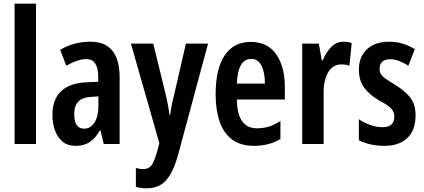

<svg xmlns="http://www.w3.org/2000/svg" viewBox="-20 -780 2299 1040"><path d="M175 0H59V-760H175Z M471 -554Q550 -554 589 -505Q628 -456 628 -362V0H542L524 -74H521Q498 -32 467 -11Q436 10 390 10Q345 10 317.5 -14Q290 -38 277 -76Q264 -114 264 -158Q264 -242 311 -286Q358 -330 446 -334L512 -337V-363Q512 -460 448 -460Q402 -460 339 -424L306 -510Q378 -554 471 -554ZM472 -255Q382 -251 382 -162Q382 -83 436 -83Q470 -83 491.5 -116Q513 -149 513 -206V-258Z M689 -544H810L878 -267Q884 -240 889.5 -211.5Q895 -183 898 -158H902Q907 -203 923 -266L987 -544H1107L944 61Q917 157 878 198.5Q839 240 775 240Q759 240 744.5 238Q730 236 716 232V130Q737 136 756 136Q785 136 800 116Q815 96 832 38L843 -5Z M1339 -553Q1429 -553 1476 -486Q1523 -419 1523 -309V-241H1263Q1265 -85 1372 -85Q1405 -85 1435.5 -94Q1466 -103 1499 -125V-27Q1438 10 1356 10Q1283 10 1237 -24.5Q1191 -59 1169.5 -122Q1148 -185 1148 -269Q1148 -406 1196.5 -479.5Q1245 -553 1339 -553ZM1341 -461Q1306 -461 1286 -429Q1266 -397 1263 -327H1415Q1415 -387 1396.5 -424Q1378 -461 1341 -461Z M1840 -554Q1850 -554 1861 -552.5Q1872 -551 1885 -547L1873 -424Q1855 -431 1828 -431Q1783 -431 1758 -389Q1733 -347 1733 -279V0H1617V-544H1707L1723 -454H1729Q1745 -495 1773.5 -524.5Q1802 -554 1840 -554Z M2231 -155Q2231 -75 2186.5 -32.5Q2142 10 2062 10Q1985 10 1924 -20V-134Q1950 -116 1984 -103.5Q2018 -91 2053 -91Q2116 -91 2116 -150Q2116 -173 2099.5 -191.5Q2083 -210 2032 -237Q1982 -266 1953 -304.5Q1924 -343 1924 -403Q1924 -473 1968 -513.5Q2012 -554 2087 -554Q2126 -554 2159.5 -544Q2193 -534 2227 -514L2192 -424Q2169 -439 2144 -449Q2119 -459 2092 -459Q2065 -459 2050.5 -445.5Q2036 -432 2036 -408Q2036 -392 2042.5 -380Q2049 -368 2067 -355Q2085 -342 2118 -322Q2168 -292 2199.5 -255Q2231 -218 2231 -155Z"/></svg>

Font: Noto Sans Bengali ExtraCondensed SemiBold
Style: Regular
Weight: 600
Width: 2
Designer: Joana Ranito - Universal Thirst; Jelle Bosma - Monotype Design Team
Foundry: Universal Thirst ehf.
Version: Version 3.000; ttfautohint (v1.8.4.7-5d5b)